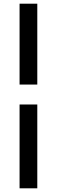

<svg xmlns="http://www.w3.org/2000/svg" viewBox="-20 -770 308 1040"><path d="M86 -312V-750H182V-312ZM86 250V-204H182V250Z"/></svg>

Font: Toshiba Sans
Style: Bold
Weight: 700
Designer: Paul D. Hunt
Foundry: Toshiba Corporation
Version: Version 2.020;PS 2.0;hotconv 1.0.86;makeotf.lib2.5.63406